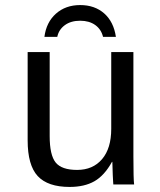

<svg xmlns="http://www.w3.org/2000/svg" viewBox="-20 -736 640 766"><path d="M178.2 -528.3V-193.4Q178.2 -117.2 202.1 -87.6Q226.1 -58.1 287.6 -58.1Q350.6 -58.1 387.2 -101.1Q423.8 -144 423.8 -222.2V-528.3H512.2V-112.8Q512.2 -20.5 515.1 0H432.1Q431.6 -2.4 431.2 -13.2Q430.7 -23.9 429.9 -37.8Q429.2 -51.8 428.2 -90.3H426.8Q396.5 -35.6 356.7 -12.9Q316.9 9.8 257.8 9.8Q170.9 9.8 130.6 -33.4Q90.3 -76.7 90.3 -176.3V-528.3ZM299.8 -715.8Q357.9 -715.8 395.8 -682.4Q433.6 -648.9 442.4 -588.9H391.1Q383.8 -619.1 359.9 -636.2Q335.9 -653.3 299.8 -653.3Q262.7 -653.3 238.5 -635.5Q214.4 -617.7 208.5 -588.9H157.2Q164.6 -647 203.1 -681.4Q241.7 -715.8 299.8 -715.8Z"/></svg>

Font: Cousine
Style: Regular
Weight: 400
Monospace: yes
Designer: Steve Matteson
Foundry: Ascender Corporation
Version: Version 1.20